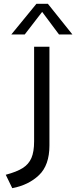

<svg xmlns="http://www.w3.org/2000/svg" viewBox="-20 -912 398 1002"><path d="M238 -668V-153Q238 -50 183.5 2Q129 54 44 70L10 0Q67 -15 98.5 -35Q130 -55 144 -87.5Q158 -120 158 -174V-668ZM358 -732H288L200 -850L109 -732H39L170 -892H230Z"/></svg>

Font: Madhuban Light
Style: Regular
Weight: 300
Designer: jaikishan Patel
Foundry: MagicType
Version: Version 1.000